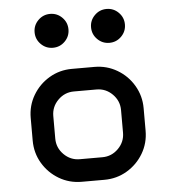

<svg xmlns="http://www.w3.org/2000/svg" viewBox="-53 -799 756 847"><g transform="rotate(-5 325.0 -375.0)"><path d="M375 0H275Q220 0 174.5 -27Q129 -54 102 -99.5Q75 -145 75 -200V-300Q75 -355 102 -400.5Q129 -446 174.5 -473Q220 -500 275 -500H375Q429 -500 475 -473Q521 -446 548 -400Q575 -354 575 -300V-200Q575 -145 548 -99.5Q521 -54 475.5 -27Q430 0 375 0ZM275 -100H375Q416 -100 445.5 -129.5Q475 -159 475 -200V-300Q475 -341 445.5 -370.5Q416 -400 375 -400H275Q234 -400 204.5 -370.5Q175 -341 175 -300V-200Q175 -159 204.5 -129.5Q234 -100 275 -100ZM125 -675Q125 -706 147 -728Q169 -750 200 -750Q231 -750 253 -728Q275 -706 275 -675Q275 -644 253 -622Q231 -600 200 -600Q169 -600 147 -622Q125 -644 125 -675ZM450 -750Q481 -750 503 -728Q525 -706 525 -675Q525 -644 503 -622Q481 -600 450 -600Q419 -600 397 -622Q375 -644 375 -675Q375 -706 397 -728Q419 -750 450 -750Z"/></g></svg>

Font: Monoikos Medium
Style: Regular
Weight: 500
Designer: Brian Krent
Version: Version 0.088